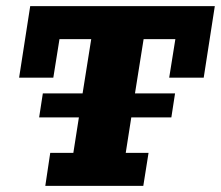

<svg xmlns="http://www.w3.org/2000/svg" viewBox="-20 -603 717 623"><path d="M127 0 143 -107H218L236 -222H107L119 -300H248L276 -476H173L153 -351H42L78 -583H677L641 -351H529L549 -476H446L418 -300H548L536 -222H406L388 -107H462L445 0Z"/></svg>

Font: Rokkitt SemiBold ExtraBold
Style: Italic
Weight: 800
Italic angle: -9°
Version: Version 3.103